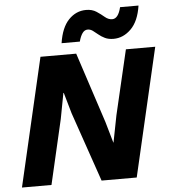

<svg xmlns="http://www.w3.org/2000/svg" viewBox="-59 -932 875 985"><g transform="rotate(-5 379.0 -439.5)"><path d="M14 0 167 -660H351L470 -297L501 -189H502L529 -327L607 -660H758L605 0H424L301 -357L270 -465H268L243 -333L166 0ZM691 -878Q679 -798 639 -758.5Q599 -719 549 -719Q523 -719 504.5 -728Q486 -737 472.5 -748.5Q459 -760 446.5 -769Q434 -778 420 -778Q404 -778 393 -762.5Q382 -747 375 -720H281Q293 -800 331 -839.5Q369 -879 421 -879Q452 -879 474 -864.5Q496 -850 513.5 -835Q531 -820 551 -820Q582 -820 596 -878Z"/></g></svg>

Font: Work Sans
Style: Bold Italic
Weight: 700
Italic angle: -13°
Designer: Wei Huang
Foundry: Wei Huang
Version: Version 2.010; ttfautohint (v1.8.3)